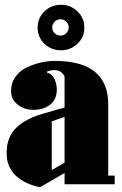

<svg xmlns="http://www.w3.org/2000/svg" viewBox="-20 -765 508 797"><path d="M248 -318.8V-446.8Q236.3 -474.1 204.1 -474.1Q191.9 -474.1 174.8 -467.8L176.8 -461.9Q195.3 -460 205.6 -438.2Q215.8 -416.5 215.8 -393.1Q215.8 -353 188.7 -331.1Q161.6 -309.1 118.2 -309.1Q79.6 -309.1 52.7 -331.3Q25.9 -353.5 25.9 -387.2Q25.9 -420.9 44.4 -446.5Q63 -472.2 92 -485.6Q121.1 -499 150.4 -505.6Q179.7 -512.2 207 -512.2Q429.2 -512.2 429.2 -332V-36.1H456.1V0H248V-46.9L146 12.2Q119.1 6.8 95.2 -3.7Q71.3 -14.2 51.3 -30.8Q31.2 -47.4 19.5 -71.8Q7.8 -96.2 7.8 -126V-138.2Q9.8 -198.2 47.9 -235.1Q85.9 -272 158.2 -293ZM194.8 -261.2V-59.1L248 -89.8V-279.8ZM136.2 -649.9Q136.2 -690.4 164.6 -717.8Q192.9 -745.1 232.9 -745.1Q272.9 -745.1 301.5 -717.8Q330.1 -690.4 330.1 -649.9Q330.1 -610.4 301.5 -583.3Q272.9 -556.2 232.9 -556.2Q192.9 -556.2 164.6 -583.3Q136.2 -610.4 136.2 -649.9ZM206.8 -675Q196.8 -665 196.8 -650.9Q196.8 -636.7 206.8 -627Q216.8 -617.2 231 -617.2Q245.1 -617.2 255.1 -627Q265.1 -636.7 265.1 -650.9Q265.1 -665 255.1 -675Q245.1 -685.1 231 -685.1Q216.8 -685.1 206.8 -675Z"/></svg>

Font: Lletraferida
Style: Heavy
Weight: 900
Designer: Josep Patau Bellart
Foundry: Josep Patau Bellart
Version: Version 1.000